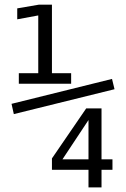

<svg xmlns="http://www.w3.org/2000/svg" viewBox="-20 -692 540 821"><path d="M348.6 -228.5H414.1V-10.7H460.9V34.2H414.1V109.4H358.4V34.2H202.1V-14.6ZM358.4 -178.7 247.1 -10.7H358.4ZM60.5 -378.9H143.6V-626L53.7 -609.4V-656.2L145.5 -671.9H202.1V-378.9H284.2V-334H60.5ZM39.1 -204.1 29.3 -248 459 -354.5 469.7 -310.5Z"/></svg>

Font: BabelStone Xiangqi
Style: Regular
Weight: 400
Designer: Andrew West
Foundry: BabelStone
Version: Version 11.000 June 09, 2018